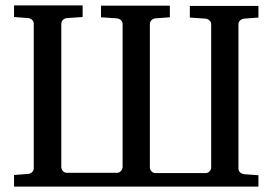

<svg xmlns="http://www.w3.org/2000/svg" viewBox="-20 -692 1009 711"><path d="M741 -51H556C543 -51 535 -62 535 -73V-603C535 -614 544 -623 556 -624L609 -628V-671H354V-628L413 -624C424 -623 434 -614 434 -604V-74C434 -63 425 -52 413 -52H228C215 -52 207 -63 207 -74V-604C207 -615 216 -624 228 -625L286 -629V-672H32V-629L84 -625C96 -624 105 -615 105 -604V-69C105 -58 96 -49 84 -48L32 -44V-1H937V-43L884 -47C873 -48 863 -57 863 -67V-603C863 -613 873 -622 884 -623L937 -627V-670H683V-627L741 -623C752 -622 762 -613 762 -603V-72C762 -61 753 -51 741 -51Z"/></svg>

Font: Veleka
Style: Regular
Weight: 400
Designer: Stefan Peev, Context Ltd, 2016; SIL International, 1997-2014.
Foundry: Stefan Peev, Context Ltd, 2016
Version: Version 1.000